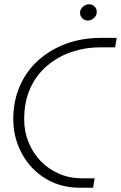

<svg xmlns="http://www.w3.org/2000/svg" viewBox="-20 -877 565 897"><path d="M353 0Q283 0 226 -25.5Q169 -51 128 -95.5Q87 -140 64.5 -198Q42 -256 42 -320Q42 -405 72.5 -475Q103 -545 158.5 -595Q214 -645 288.5 -672.5Q363 -700 452 -700H525L518 -656H448Q380 -656 316.5 -635Q253 -614 202 -571.5Q151 -529 122 -466Q93 -403 93 -319Q93 -262 113.5 -212Q134 -162 170 -124.5Q206 -87 255.5 -65.5Q305 -44 362 -44H422L415 0ZM391 -781Q375 -781 364.5 -791.5Q354 -802 354 -818Q354 -828 359.5 -836.5Q365 -845 375 -851Q385 -857 396 -857Q411 -857 421.5 -847Q432 -837 432 -822Q432 -809 425.5 -800Q419 -791 409.5 -786Q400 -781 391 -781Z"/></svg>

Font: MuseoModerno ExtraLight
Style: Italic
Weight: 250
Italic angle: -9°
Designer: Pablo Cosgaya, Héctor Gatti, Marcela Romero, and the Authors of The MuseoModerno Project.
Foundry: Omnibus-Type Team
Version: Version 1.003